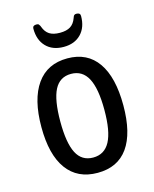

<svg xmlns="http://www.w3.org/2000/svg" viewBox="-109 -787 696 867"><g transform="rotate(-15 238.5 -353.5)"><path d="M47 -259Q47 -389 96.5 -459Q146 -529 240 -529Q333 -529 381.5 -459.5Q430 -390 430 -259Q430 -129 382 -61.5Q334 6 240 6Q146 6 96.5 -62Q47 -130 47 -259ZM342 -261Q342 -361 316.5 -409Q291 -457 238 -457Q185 -457 160.5 -409.5Q136 -362 136 -261Q136 -161 160.5 -113.5Q185 -66 238 -66Q291 -66 316.5 -113.5Q342 -161 342 -261ZM127 -698Q127 -713 145 -713Q153 -713 156 -709.5Q159 -706 161 -702Q163 -698 163 -697Q172 -672 190 -660.5Q208 -649 239 -649Q270 -649 288 -660.5Q306 -672 315 -697Q316 -699 317.5 -703.5Q319 -708 322.5 -710.5Q326 -713 332 -713Q350 -713 350 -698Q350 -645 320 -614Q290 -583 239 -583Q187 -583 157 -614Q127 -645 127 -698Z"/></g></svg>

Font: Asap Condensed
Style: Regular
Weight: 400
Designer: Pablo Cosgaya
Foundry: Omnibus-Type
Version: Version 1.010; ttfautohint (v1.8)